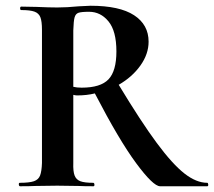

<svg xmlns="http://www.w3.org/2000/svg" viewBox="-20 -648 745 668"><path d="M701 0H537Q513 0 453.5 -80.5Q394 -161 310 -323Q282 -316 248 -316Q243 -316 235 -318V-81Q234 -52 239.5 -37.5Q245 -23 259.5 -17.5Q274 -12 304 -12Q308 -12 308.5 -6Q309 0 305 0Q271 0 253 -1L179 -2L104 -1Q84 0 50 0Q46 0 45.5 -6Q45 -12 49 -12Q82 -12 98 -17.5Q114 -23 119.5 -37.5Q125 -52 126 -81V-544Q126 -574 120.5 -588Q115 -602 100 -607.5Q85 -613 54 -613Q50 -613 50 -619Q50 -625 54 -625L107 -624Q151 -622 179 -622Q213 -622 253 -626Q285 -628 295 -628Q396 -628 446.5 -595Q497 -562 497 -503Q497 -460 468.5 -420Q440 -380 393 -353Q471 -224 525.5 -150.5Q580 -77 621.5 -44.5Q663 -12 701 -12Q704 -12 704.5 -6Q705 0 701 0ZM264 -343Q330 -343 357.5 -372Q385 -401 385 -469Q385 -540 357.5 -573.5Q330 -607 290 -607Q263 -607 253 -603.5Q243 -600 239.5 -587.5Q236 -575 235 -542V-346Q247 -343 264 -343Z"/></svg>

Font: Cormorant Upright
Style: Bold
Weight: 700
Designer: Christian Thalmann (Catharsis Fonts)
Foundry: Catharsis Fonts
Version: Version 3.302